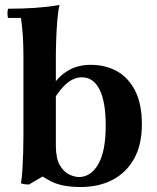

<svg xmlns="http://www.w3.org/2000/svg" viewBox="-20 -735 630 770"><path d="M12 -700Q70 -700 121 -703.5Q172 -707 219 -715Q213 -693 210 -656Q207 -619 205.5 -579.5Q204 -540 204 -510V-78V-58L96 5Q88 5 80 4Q72 3 64 0Q68 -23 70 -56Q72 -89 73 -124.5Q74 -160 74 -190V-510Q74 -599 64 -663H12Q8 -682 12 -700ZM344 -475Q403 -475 449 -449.5Q495 -424 522 -371Q549 -318 549 -237Q549 -154 517.5 -98Q486 -42 431 -13.5Q376 15 303 15Q231 15 187 -6.5Q143 -28 107 -62L204 -152Q204 -100 220 -72.5Q236 -45 258 -35Q280 -25 296 -25Q344 -25 374 -76.5Q404 -128 404 -232Q404 -326 379.5 -375.5Q355 -425 308 -425Q280 -425 254.5 -406Q229 -387 204 -349L194 -395Q216 -430 254 -452.5Q292 -475 344 -475Z"/></svg>

Font: Poltawski Nowy
Style: Bold
Weight: 700
Designer: Adam Pótawski, Mateusz Machalski, Borys Kosmynka, Ania Wieluska
Foundry: Capitalics.wtf
Version: Version 1.001;gftools[0.9.25]